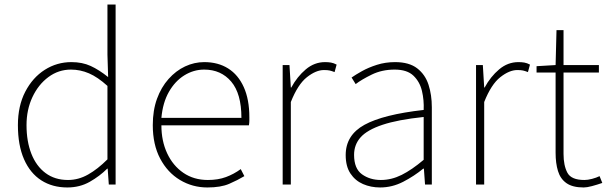

<svg xmlns="http://www.w3.org/2000/svg" viewBox="-20 -814 2688 847"><path d="M277 13Q211 13 162 -18.5Q113 -50 86 -111.5Q59 -173 59 -262Q59 -347 91.5 -409.5Q124 -472 177.5 -506Q231 -540 295 -540Q343 -540 380 -523Q417 -506 457 -474L454 -573V-794H490V0H460L455 -70H453Q420 -37 376 -12Q332 13 277 13ZM280 -20Q326 -20 368.5 -44Q411 -68 454 -111V-435Q411 -474 372.5 -490.5Q334 -507 293 -507Q238 -507 193.5 -474Q149 -441 123 -385.5Q97 -330 97 -262Q97 -190 118.5 -135.5Q140 -81 181 -50.5Q222 -20 280 -20Z M895 13Q829 13 774 -20Q719 -53 686.5 -114.5Q654 -176 654 -262Q654 -327 672.5 -378Q691 -429 723.5 -465.5Q756 -502 796.5 -521Q837 -540 881 -540Q942 -540 986.5 -512Q1031 -484 1055.5 -429.5Q1080 -375 1080 -297Q1080 -289 1080 -280.5Q1080 -272 1078 -261H692Q692 -192 717.5 -137.5Q743 -83 789 -51.5Q835 -20 897 -20Q942 -20 977 -33Q1012 -46 1042 -68L1058 -37Q1028 -19 991 -3Q954 13 895 13ZM692 -294H1045Q1045 -401 1000 -454Q955 -507 881 -507Q834 -507 793 -481.5Q752 -456 725 -408.5Q698 -361 692 -294Z M1227 0V-527H1257L1263 -428H1265Q1291 -476 1329 -508Q1367 -540 1414 -540Q1428 -540 1440 -538Q1452 -536 1465 -529L1456 -496Q1443 -501 1434 -503Q1425 -505 1409 -505Q1374 -505 1334 -473.5Q1294 -442 1263 -364V0Z M1657 13Q1616 13 1581.5 -2Q1547 -17 1526 -48.5Q1505 -80 1505 -130Q1505 -218 1588 -263.5Q1671 -309 1849 -329Q1851 -372 1841.5 -412.5Q1832 -453 1804 -480Q1776 -507 1721 -507Q1665 -507 1620 -485Q1575 -463 1549 -443L1531 -472Q1548 -484 1576.5 -500Q1605 -516 1642.5 -528Q1680 -540 1723 -540Q1785 -540 1820.5 -512.5Q1856 -485 1870.5 -440Q1885 -395 1885 -341V0H1855L1850 -70H1847Q1807 -37 1758.5 -12Q1710 13 1657 13ZM1660 -20Q1707 -20 1752 -42.5Q1797 -65 1849 -109V-298Q1735 -286 1667.5 -263.5Q1600 -241 1571 -208.5Q1542 -176 1542 -131Q1542 -70 1577 -45Q1612 -20 1660 -20Z M2080 0V-527H2110L2116 -428H2118Q2144 -476 2182 -508Q2220 -540 2267 -540Q2281 -540 2293 -538Q2305 -536 2318 -529L2309 -496Q2296 -501 2287 -503Q2278 -505 2262 -505Q2227 -505 2187 -473.5Q2147 -442 2116 -364V0Z M2555 13Q2506 13 2479 -6Q2452 -25 2441.5 -59.5Q2431 -94 2431 -140V-494H2347V-522L2431 -527L2435 -681H2466V-527H2622V-494H2466V-135Q2466 -84 2483 -52Q2500 -20 2558 -20Q2573 -20 2592 -25Q2611 -30 2625 -37L2637 -7Q2614 1 2591.5 7Q2569 13 2555 13Z"/></svg>

Font: Noto Sans KR Thin Thin
Style: Regular
Weight: 250
Version: Version 2.004-H2;hotconv 1.0.118;makeotfexe 2.5.65603